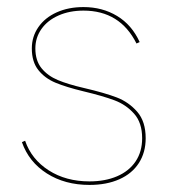

<svg xmlns="http://www.w3.org/2000/svg" viewBox="-20 -518 499 543"><path d="M42 -116 51 -120Q69 -67.5 117.8 -36.2Q166.5 -5 233 -5Q277.5 -5 311.2 -19.5Q345 -34 363.5 -61.5Q382 -89 382 -127Q382 -171 359.2 -196.5Q336.5 -222 304 -234.2Q271.5 -246.5 215 -260Q167.5 -271.5 137.2 -284Q107 -296.5 88.5 -319.8Q70 -343 70 -381Q70 -414.5 88.5 -441.2Q107 -468 140.2 -483Q173.5 -498 216 -498Q269.5 -498 311.2 -472.8Q353 -447.5 375 -399L366 -395Q319.5 -488 216 -488Q176.5 -488 145.5 -474.2Q114.5 -460.5 97.2 -436Q80 -411.5 80 -381Q80 -346.5 97.5 -325Q115 -303.5 143.8 -291.5Q172.5 -279.5 218 -269Q276 -255.5 310 -242.5Q344 -229.5 368 -202Q392 -174.5 392 -127Q392 -87 372.8 -57Q353.5 -27 317.5 -11Q281.5 5 233 5Q163.5 5 112.5 -27.5Q61.5 -60 42 -116Z"/></svg>

Font: HK Grotesk Thin
Style: Regular
Weight: 100
Designer: Alfredo Marco Pradil
Foundry: Hanken Design Co.
Version: Version 3.001